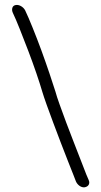

<svg xmlns="http://www.w3.org/2000/svg" viewBox="-20 -768 420 796"><path d="M210 -387.7Q214.8 -369.1 227.1 -335Q239.3 -300.8 254.4 -260.3Q269.5 -219.7 286.1 -177.7Q302.7 -135.7 315.9 -101.1Q329.1 -66.4 337.9 -44.4Q346.7 -22.5 347.7 -21.5Q352.5 -10.7 347.7 -2Q342.8 6.8 329.1 8.8Q318.4 8.8 309.1 2Q299.8 -4.9 294.9 -15.6Q293.9 -18.6 284.7 -42Q275.4 -65.4 261.7 -100.1Q248 -134.8 231.9 -176.8Q215.8 -218.8 200.7 -259.3Q185.5 -299.8 173.3 -334Q161.1 -368.2 155.3 -387.7Q146.5 -418 130.9 -463.9Q115.2 -509.8 97.2 -557.1Q79.1 -604.5 62 -647.5Q44.9 -690.4 33.2 -714.8Q28.3 -725.6 31.2 -735.4Q34.2 -745.1 44.9 -747.1Q55.7 -749 66.9 -742.7Q78.1 -736.3 84 -725.6Q96.7 -699.2 115.2 -653.3Q133.8 -607.4 151.9 -558.1Q169.9 -508.8 185.5 -462.4Q201.2 -416 210 -387.7Z"/></svg>

Font: Coming Soon
Style: Regular
Weight: 400
Designer: Dathan Boardman
Foundry: Open Window
Version: Version 1.002